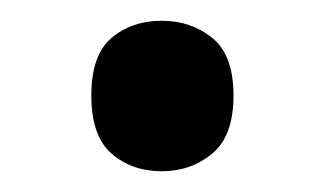

<svg xmlns="http://www.w3.org/2000/svg" viewBox="-20 -153 313 185"><path d="M68 -61Q68 -100 87.5 -116.5Q107 -133 136 -133Q164 -133 184.5 -116.5Q205 -100 205 -61Q205 -22 184.5 -5Q164 12 136 12Q107 12 87.5 -5Q68 -22 68 -61Z"/></svg>

Font: Noto Sans Telugu Medium
Style: Regular
Weight: 500
Designer: Jelle Bosma - Monotype Design Team
Foundry: Monotype Imaging Inc.
Version: Version 2.005; ttfautohint (v1.8.4.7-5d5b)